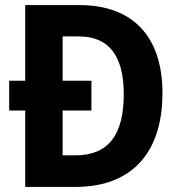

<svg xmlns="http://www.w3.org/2000/svg" viewBox="-20 -734 709 754"><path d="M292 -714H79V-417H16V-300H79V0H277C490 0 618 -126 618 -369C618 -593 499 -714 292 -714ZM289 -591C405 -591 466 -519 466 -364C466 -203 405 -124 276 -124H226V-300H339V-417H226V-591Z"/></svg>

Font: Noto Sans Myanmar UI SemiCondensed
Style: Bold
Weight: 700
Width: 4
Designer: Monotype Design Team
Foundry: Monotype Imaging Inc.
Version: Version 2.103